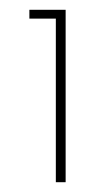

<svg xmlns="http://www.w3.org/2000/svg" viewBox="-20 -724 194 392"><path d="M94 -352V-686H40V-704H114V-352Z"/></svg>

Font: SVN-Poppins Thin
Style: Regular
Weight: 100
Designer: Ninad Kale (Devanagari), Jonny Pinhorn (Latin)
Foundry: Indian Type Foundry
Version: Version 3.002 2017